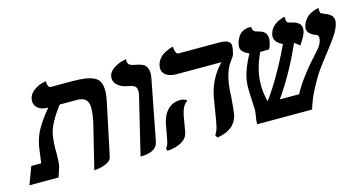

<svg xmlns="http://www.w3.org/2000/svg" viewBox="-66 -835 2106 1120"><g transform="rotate(-15 987.0 -275.0)"><path d="M389.2 13.2 450.2 -235.8Q453.1 -244.6 456.5 -262.2Q473.6 -344.7 460.4 -377Q447.3 -409.2 397.9 -409.2H293Q223.1 -316.9 210.4 -256.8Q200.2 -209 202.1 -137.2Q201.2 -77.6 196.8 -61Q193.8 -51.8 187 -30.5Q180.2 -9.3 176.8 0H1L40.5 -106H100.6Q101.6 -112.8 105.5 -143.1Q106.9 -152.8 108.6 -165.5Q110.4 -178.2 111.6 -187.3Q112.8 -196.3 113.8 -203.9Q114.7 -211.4 115.7 -213.9Q127 -268.1 154.1 -312.7Q181.2 -357.4 224.1 -409.2Q180.7 -409.2 158.9 -430.9Q137.2 -452.6 144 -484.9Q149.9 -512.7 176.5 -532Q203.1 -551.3 227.1 -556.6L250.5 -562Q250.5 -522 270 -522H395Q445.3 -522 477.3 -517.1Q509.3 -512.2 531.5 -501Q553.7 -489.7 562.5 -468.8Q571.3 -447.8 571 -418Q570.8 -388.2 561 -344.2L496.1 -37.1Q491.7 -17.1 465.1 -4.6Q438.5 7.8 413.6 10.7Z M670.4 5.9 752.9 -335.9Q756.3 -350.1 757.1 -360.6Q757.8 -371.1 755.9 -378.7Q753.9 -386.2 750.7 -391.1Q747.6 -396 740.7 -399.7Q733.9 -403.3 727.1 -405.3Q720.2 -407.2 709.5 -409.2Q665.5 -416 642.6 -439Q619.6 -461.9 626.5 -493.2Q631.8 -517.6 658.7 -535.4Q685.5 -553.2 710.4 -559.1L734.9 -564.9Q733.9 -552.2 736.6 -543.5Q739.3 -534.7 745.8 -530.3Q752.4 -525.9 757.1 -524.2Q761.7 -522.5 769.5 -521Q787.6 -517.6 797.9 -515.1Q808.1 -512.7 820.6 -507.3Q833 -502 838.6 -494.4Q844.2 -486.8 848.9 -475.1Q853.5 -463.4 852.8 -446.3Q852.1 -429.2 847.2 -405.8Q835.4 -346.7 813 -229.5Q790.5 -112.3 779.3 -55.2Q767.6 5.9 670.4 5.9Z M975.6 -161.1Q973.6 -151.4 967 -111.1Q960.4 -70.8 958.5 -62Q954.1 -41 938.5 -25.1Q922.9 -9.3 895.5 1.2Q868.2 11.7 831.5 14.2L825.7 -1Q837.9 -10.7 844.7 -43.9Q845.2 -46.9 848.4 -63.7Q851.6 -80.6 854 -91.8Q859.9 -127.9 862.3 -140.1Q873.5 -193.4 903.8 -223.1Q934.1 -252.9 980 -252.9Q998.5 -252.9 1016.6 -242.2L1015.1 -234.9Q988.3 -220.2 975.6 -161.1ZM1282.2 -296.9Q1273.9 -256.8 1271.5 -192.9Q1265.1 -111.3 1260.3 -87.9Q1255.9 -66.4 1245.4 -49.1Q1234.9 -31.7 1218.8 -18.8Q1202.6 -5.9 1180.9 2.4Q1159.2 10.7 1132.3 15.1L1123.5 -2Q1137.7 -20.5 1144.5 -53.2Q1152.3 -90.3 1159.7 -138.2Q1169.4 -202.1 1173.8 -224.1Q1196.3 -330.6 1269 -403.8H998Q967.8 -403.8 947.3 -413.1Q926.8 -422.4 918.5 -439Q910.2 -455.6 914.6 -477.1Q918.9 -498 931.4 -514.6Q943.8 -531.2 958.5 -540Q973.1 -548.8 987.1 -554.7Q1001 -560.5 1009.8 -562.5L1019 -564Q1019 -551.8 1021.2 -541.5Q1023.4 -531.2 1027.8 -524.7Q1032.2 -518.1 1037.6 -518.1H1280.3Q1314.9 -518.1 1332.3 -511Q1349.6 -503.9 1352.5 -490.5Q1355.5 -477.1 1351.6 -457L1346.2 -433.1Q1343.8 -421.4 1323.2 -395Q1295.4 -359.4 1282.2 -296.9Z M1971.7 -451.2Q1968.3 -435.5 1960 -417.5Q1951.7 -399.4 1935.5 -376Q1919.4 -352.5 1908.2 -337.6Q1897 -322.8 1874 -293Q1835.4 -244.1 1812 -211.2Q1788.6 -178.2 1757.1 -119.1Q1725.6 -60.1 1708 0H1376Q1376.5 -26.4 1381.3 -48.8Q1386.2 -81.1 1385.7 -87.9Q1385.3 -96.7 1384.5 -107.2Q1383.8 -117.7 1383.5 -127.7Q1383.3 -137.7 1382.8 -145Q1382.3 -153.3 1381.6 -169.7Q1380.9 -186 1380.6 -193.8Q1380.4 -201.7 1380.1 -214.8Q1379.9 -228 1380.6 -236.6Q1381.3 -245.1 1382.6 -256.1Q1383.8 -267.1 1385.7 -276.9Q1397.9 -334 1439.5 -411.1Q1383.3 -433.1 1391.6 -475.1Q1397.5 -502.9 1409.7 -521.5Q1421.9 -540 1435.3 -546.9Q1448.7 -553.7 1460.9 -556.4Q1473.1 -559.1 1481.4 -558.1L1489.3 -557.1Q1490.2 -539.6 1496.6 -532.5Q1502.9 -525.4 1522.5 -521Q1584.5 -507.8 1570.8 -442.9Q1566.4 -421.9 1556.6 -403.8Q1512.7 -403.8 1503.4 -402.8H1502.4Q1474.6 -342.8 1464.4 -293Q1445.8 -205.1 1470.2 -113.8Q1556.2 -231 1642.6 -413.1Q1587.4 -439.5 1596.2 -481.9Q1599.1 -496.6 1606.2 -508.8Q1613.3 -521 1622.1 -529.3Q1630.9 -537.6 1640.6 -543.9Q1650.4 -550.3 1659.7 -554Q1668.9 -557.6 1676.3 -560.1Q1683.6 -562.5 1688 -563.5L1692.9 -564Q1692.9 -553.7 1693.8 -546.6Q1694.8 -539.6 1695.8 -536.1Q1696.8 -532.7 1699 -530.3Q1701.2 -527.8 1702.1 -527.3Q1703.1 -526.9 1705.6 -525.9Q1707 -525.9 1709.7 -525.4Q1712.4 -524.9 1713.4 -524.9Q1714.4 -524.4 1715.8 -523.9Q1717.3 -523.4 1718.3 -522.9Q1733.4 -519.5 1742.4 -516.1Q1751.5 -512.7 1762.9 -504.9Q1774.4 -497.1 1778.1 -483.6Q1781.7 -470.2 1777.8 -451.2Q1776.4 -445.3 1770 -431.9Q1763.7 -418.5 1754.6 -403.6Q1745.6 -388.7 1738.3 -378.9Q1712.4 -400.4 1706.5 -402.8Q1635.7 -240.2 1541.5 -106H1658.2Q1702.1 -192.4 1821.3 -321.8Q1849.6 -351.1 1856 -380.9Q1861.8 -408.2 1843.3 -415L1842.8 -414.1Q1786.6 -436.5 1794.4 -474.1Q1799.3 -497.1 1811.8 -514.4Q1824.2 -531.7 1838.4 -540.5Q1852.5 -549.3 1866 -554.4Q1879.4 -559.6 1888.2 -561L1897.5 -562Q1896.5 -547.9 1897.9 -540Q1899.4 -532.2 1901.4 -530.8Q1903.3 -529.3 1907.7 -526.9Q1914.6 -525.9 1916 -523.9H1914.1Q1915 -522.9 1916 -522.9Q1928.2 -519 1936 -515.4Q1943.8 -511.7 1955.3 -503.4Q1966.8 -495.1 1971.2 -481.9Q1975.6 -468.8 1971.7 -451.2Z"/></g></svg>

Font: Linux Libertine Slanted
Style: Semibold Slanted
Weight: 600
Designer: Philipp H. Poll
Foundry: Philipp H. Poll
Version: Version 5.1.1